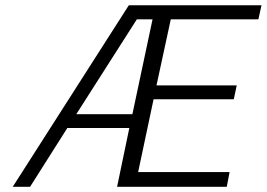

<svg xmlns="http://www.w3.org/2000/svg" viewBox="-20 -715 1021 735"><path d="M28.8 0 473.1 -694.8H981L969.2 -641.1H633.8L579.1 -388.2H886.2L875 -335H567.9L508.8 -56.2H858.9L848.1 0H428.2L475.1 -225.1H237.8L95.2 0ZM272 -277.8H486.8L564 -641.1H503.9Z"/></svg>

Font: CMU Bright
Style: Oblique
Weight: 500
Italic angle: -12°
Version: Version 0.7.0